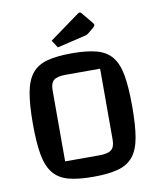

<svg xmlns="http://www.w3.org/2000/svg" viewBox="-93 -915 828 1003"><g transform="rotate(-10 321.0 -414.0)"><path d="M57 -312Q57 -412 68.5 -476Q80 -540 109 -576Q138 -612 189 -626Q240 -640 321 -640Q401 -640 452.5 -626Q504 -612 533 -576Q562 -540 573 -476Q584 -412 584 -312Q584 -212 573 -148.5Q562 -85 533 -49Q504 -13 452.5 1Q401 15 321 15Q240 15 189 1Q138 -13 109 -49Q80 -85 68.5 -148.5Q57 -212 57 -312ZM189 -90H369Q416 -90 434.5 -105Q453 -120 453 -158V-535H272Q225 -535 207 -520Q189 -505 189 -467ZM255 -683 229 -723 389 -839Q395 -843 398 -843Q403 -843 408 -837L456 -779Q463 -770 463 -766Q463 -760 455 -753L426 -729Q421 -725 416.5 -722.5Q412 -720 403 -718Z"/></g></svg>

Font: Changa ExtraLight Medium
Style: Regular
Weight: 500
Version: Version 3.002; ttfautohint (v1.8.2)